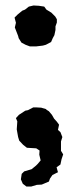

<svg xmlns="http://www.w3.org/2000/svg" viewBox="-20 -532 282 699"><path d="M78 6 64 -5 50 -20 46 -33 44 -44 41 -61 43 -90 38 -102 49 -114 72 -129 82 -131 101 -141H112L130 -140L147 -135L150 -132L158 -127L169 -114L177 -100L187 -89L195 -78L191 -59L200 -51L207 -33L202 -17V17L210 30L204 48L200 67L186 77L191 95L171 105L162 118L158 129L132 140L114 141L94 147H76L63 137L56 121L59 101L68 92L95 84L111 71L117 65L128 52L123 31L124 16L112 8L95 7ZM89 -363 73 -369 58 -377 48 -393 46 -401 34 -432 38 -449 33 -468 44 -479 61 -493 71 -497 85 -508 102 -512 121 -511 141 -508 149 -497 167 -486 181 -472 187 -462V-450L182 -436V-423L178 -404L172 -393L166 -379L147 -369L136 -366L111 -363Z"/></svg>

Font: Winky Rough Medium
Style: Regular
Weight: 500
Designer: Simon Atzbach
Foundry: typofactur
Version: Version 1.206; ttfautohint (v1.8.4.7-5d5b)